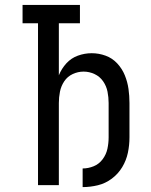

<svg xmlns="http://www.w3.org/2000/svg" viewBox="-20 -755 616 783"><path d="M317 8Q348 8 379 0.5Q410 -7 436 -26.5Q462 -46 478.5 -73.5Q495 -101 501.5 -132Q508 -163 508 -195V-335Q508 -364 504 -392.5Q500 -421 489 -448Q478 -475 458 -496.5Q438 -518 410.5 -528Q383 -538 354 -538Q325 -538 297.5 -528Q270 -518 250.5 -496.5Q231 -475 220 -448V-660H306V-735H72V-660H135V0H220V-335Q220 -358 224.5 -381Q229 -404 242 -423.5Q255 -443 276.5 -453Q298 -463 321 -463Q344 -463 365.5 -453Q387 -443 400.5 -423.5Q414 -404 418.5 -381Q423 -358 423 -335V-195Q423 -171 418 -148Q413 -125 398.5 -105.5Q384 -86 362 -77Q340 -68 317 -68Z"/></svg>

Font: Iosevka Sparkle
Style: Regular
Weight: 400
Designer: Belleve Invis
Foundry: Belleve Invis
Version: Version 4.5.0; ttfautohint (v1.8.3)